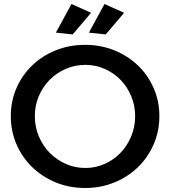

<svg xmlns="http://www.w3.org/2000/svg" viewBox="-20 -931 850 959"><path d="M405 -707Q483.5 -707 551.2 -679.5Q619 -652 669 -604Q719 -556 747.5 -491Q776 -426 776 -351Q776 -275.5 747.5 -210Q719 -144.5 669 -96Q619 -47.5 551.2 -19.8Q483.5 8 405 8Q326.5 8 258.8 -19.8Q191 -47.5 141 -96Q91 -144.5 62.5 -210Q34 -275.5 34 -351Q34 -426.5 62.5 -491.5Q91 -556.5 141 -604.5Q191 -652.5 258.8 -679.8Q326.5 -707 405 -707ZM406 -607Q354.5 -607 308.5 -587Q262.5 -567 228.2 -532.5Q194 -498 174 -451.2Q154 -404.5 154 -351Q154 -297 174 -249.8Q194 -202.5 228.5 -167.5Q263 -132.5 308.8 -112.2Q354.5 -92 406 -92Q457.5 -92 502.8 -112.2Q548 -132.5 581.8 -167.5Q615.5 -202.5 635.2 -249.8Q655 -297 655 -351Q655 -404.5 635.2 -451.2Q615.5 -498 581.8 -532.5Q548 -567 502.8 -587Q457.5 -607 406 -607ZM337 -911 435 -867 343 -759 259 -768ZM502 -911 600 -867 508 -759 424 -768Z"/></svg>

Font: Argentum Sans
Style: Regular
Weight: 400
Designer: Julieta Ulanovsky, Owen Earl, Chris M. Simpson, Rasmus Andersson, Cristiano Sobral
Foundry: The Argentum Sans Project Authors
Version: Version 3.135; ttfautohint (v1.8.4.7-5d5b-dirty)